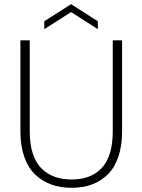

<svg xmlns="http://www.w3.org/2000/svg" viewBox="-20 -896 685 923"><path d="M78.1 -264.2V-702.1H123V-263.2Q123 -202.1 137.9 -157Q152.8 -111.8 180.4 -85.2Q208 -58.6 243.7 -45.9Q279.3 -33.2 324.2 -33.2Q369.1 -33.2 404.3 -45.9Q439.5 -58.6 466.3 -85.4Q493.2 -112.3 507.6 -157.2Q522 -202.1 522 -263.2V-702.1H566.9V-264.2Q566.9 -194.8 548.8 -142.1Q530.8 -89.4 497.8 -57.1Q464.8 -24.9 421.4 -9Q377.9 6.8 324.2 6.8Q270.5 6.8 226.6 -9Q182.6 -24.9 148.9 -57.1Q115.2 -89.4 96.7 -142.1Q78.1 -194.8 78.1 -264.2ZM450.2 -793.9V-755.9L321.8 -837.9L192.9 -755.9V-793.9L321.8 -876Z"/></svg>

Font: SVN-Poppins ExtraLight
Style: Regular
Weight: 200
Designer: Ninad Kale (Devanagari), Jonny Pinhorn (Latin)
Foundry: Indian Type Foundry
Version: Version 3.002 2017